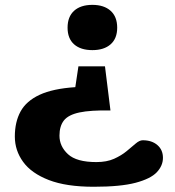

<svg xmlns="http://www.w3.org/2000/svg" viewBox="-20 -544 700 770"><path d="M350.5 -343Q303.5 -343 277.2 -366.2Q251 -389.5 251 -433Q251 -477 277.2 -500.8Q303.5 -524.5 350.5 -524.5Q397 -524.5 423.5 -500.8Q450 -477 450 -433Q450 -389.5 423.5 -366.2Q397 -343 350.5 -343ZM356 205Q245.5 205 175.8 178Q106 151 72.8 105.2Q39.5 59.5 39.5 3.5Q39.5 -55 62.5 -97Q85.5 -139 138.8 -163.8Q192 -188.5 282 -194.5L294.5 -278H401L423 -101Q343 -102.5 298.5 -93Q254 -83.5 236.2 -60.8Q218.5 -38 218.5 0Q218.5 43 252.8 74.5Q287 106 366.5 106Q408 106 437.5 92.8Q467 79.5 487.8 62.2Q508.5 45 524 31.8Q539.5 18.5 552.5 18.5Q589 18.5 611.2 37.8Q633.5 57 633.5 89Q633.5 120.5 608.8 146.8Q584 173 523.8 189Q463.5 205 356 205Z"/></svg>

Font: Newsreader Caption SemiBold
Style: Regular
Weight: 600
Designer: Hugues Gentile
Foundry: Production Type
Version: Version 1.001